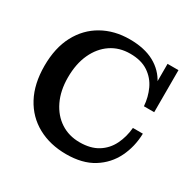

<svg xmlns="http://www.w3.org/2000/svg" viewBox="-155 -859 1046 1036"><g transform="rotate(30 367.5 -340.5)"><path d="M380 14Q280 14 203 -28Q126 -70 83.5 -149.5Q41 -229 41 -341Q41 -453 83 -532Q125 -611 199.5 -653Q274 -695 369 -695Q461 -695 522.5 -661.5Q584 -628 615.5 -566Q647 -504 648 -420H615Q611 -475 589 -522.5Q567 -570 523 -599.5Q479 -629 410 -629Q342 -629 291 -594.5Q240 -560 211 -497.5Q182 -435 182 -350Q182 -268 211.5 -206.5Q241 -145 292.5 -111.5Q344 -78 411 -78Q479 -78 524 -106Q569 -134 593 -182.5Q617 -231 622 -289H684Q682 -207 648 -138Q614 -69 547.5 -27.5Q481 14 380 14ZM648 -420 611 -503V-682H679V-420Z"/></g></svg>

Font: Montagu Slab Medium
Style: Regular
Weight: 500
Version: Version 1.000